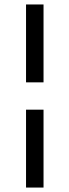

<svg xmlns="http://www.w3.org/2000/svg" viewBox="-20 -780 314 868"><path d="M97.7 -759.8V-407.7H176.8V-759.8ZM97.7 67.9H176.8V-284.2H97.7Z"/></svg>

Font: Faust Sans
Style: Regular
Weight: 400
Designer: Andreas Faust
Version: Version 1.003;Glyphs 3.1.2 (3151)